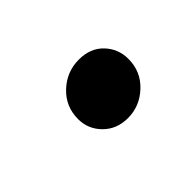

<svg xmlns="http://www.w3.org/2000/svg" viewBox="-37 -588 378 378"><g transform="rotate(-45 152.5 -399.0)"><path d="M166 -324Q135 -324 115 -344Q95 -364 95 -392Q95 -427 120 -450.5Q145 -474 179 -474Q211 -474 230 -454Q249 -434 249 -406Q249 -371 224 -347.5Q199 -324 166 -324Z"/></g></svg>

Font: Source Serif 4 Semibold
Style: Italic
Weight: 600
Italic angle: -12°
Designer: Frank Grießhammer
Foundry: Adobe
Version: Version 4.005;hotconv 1.1.0;makeotfexe 2.6.0